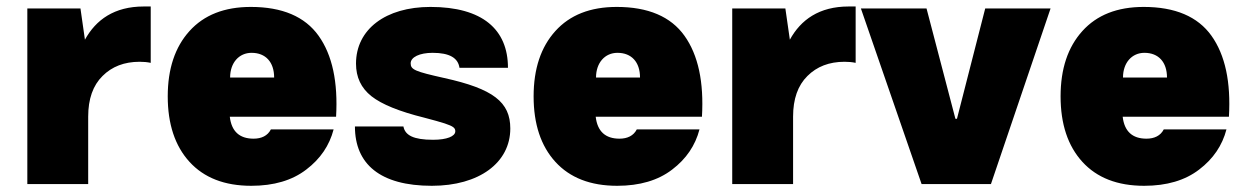

<svg xmlns="http://www.w3.org/2000/svg" viewBox="-20 -582 3935 607"><path d="M66.4 0H258.8V-213.4C258.8 -269 273.9 -312 304.2 -341.8C334 -371.6 373 -386.7 421.4 -386.7C433.6 -386.7 445.3 -385.7 456.5 -383.3V-561.5H434.6C341.3 -561.5 283.2 -519.5 248.5 -456.5L234.4 -555.2H66.4Z M1042.5 -212.9C1048.8 -322.3 1030.8 -407.7 987.3 -468.8C943.8 -529.8 872.1 -560.1 772.9 -560.1C689.5 -560.1 625 -534.7 579.1 -483.9C533.2 -433.1 510.3 -364.3 510.3 -277.3C510.3 -189.9 533.2 -120.6 579.1 -70.3C625 -20 689.9 5.4 774.4 5.4C845.7 5.4 903.8 -11.7 948.2 -45.9C992.7 -79.6 1021.5 -122.1 1034.7 -172.9H836.4C826.2 -152.8 806.6 -143.6 781.7 -143.6C737.3 -143.6 711.9 -166.5 706.5 -212.9ZM707.5 -336.9C707.5 -383.8 735.8 -415 775.4 -415C819.8 -415 846.7 -385.7 846.7 -336.9Z M1340.8 -560.1C1199.2 -560.1 1105.5 -489.3 1105.5 -380.9C1105.5 -337.9 1121.6 -303.7 1154.3 -277.8C1187 -252 1242.7 -229.5 1321.3 -210C1350.1 -202.6 1371.6 -196.3 1385.7 -191.9C1413.6 -182.6 1419.4 -177.2 1419.4 -167C1419.4 -150.9 1392.6 -140.1 1349.1 -140.1C1287.1 -140.1 1260.7 -154.3 1255.4 -182.1H1102.1C1102.1 -63.5 1181.6 5.4 1345.2 5.4C1494.6 5.4 1593.3 -67.4 1593.3 -175.8C1593.3 -259.3 1539.1 -301.3 1384.3 -335.4C1292 -356 1278.3 -361.8 1278.3 -381.8C1278.3 -401.4 1306.6 -415 1347.7 -415C1401.9 -415 1428.2 -398.4 1432.6 -367.7H1585.9C1585.9 -488.8 1505.4 -560.1 1340.8 -560.1Z M2199.2 -212.9C2205.6 -322.3 2187.5 -407.7 2144 -468.8C2100.6 -529.8 2028.8 -560.1 1929.7 -560.1C1846.2 -560.1 1781.7 -534.7 1735.8 -483.9C1689.9 -433.1 1667 -364.3 1667 -277.3C1667 -189.9 1689.9 -120.6 1735.8 -70.3C1781.7 -20 1846.7 5.4 1931.2 5.4C2002.4 5.4 2060.5 -11.7 2105 -45.9C2149.4 -79.6 2178.2 -122.1 2191.4 -172.9H1993.2C1982.9 -152.8 1963.4 -143.6 1938.5 -143.6C1894 -143.6 1868.7 -166.5 1863.3 -212.9ZM1864.3 -336.9C1864.3 -383.8 1892.6 -415 1932.1 -415C1976.6 -415 2003.4 -385.7 2003.4 -336.9Z M2294.9 0H2487.3V-213.4C2487.3 -269 2502.4 -312 2532.7 -341.8C2562.5 -371.6 2601.6 -386.7 2649.9 -386.7C2662.1 -386.7 2673.8 -385.7 2685.1 -383.3V-561.5H2663.1C2569.8 -561.5 2511.7 -519.5 2477.1 -456.5L2462.9 -555.2H2294.9Z M3000.5 -206.5 2909.2 -555.2H2701.7L2893.6 0H3112.8L3301.3 -555.2H3094.7L3005.4 -206.5Z M3865.2 -212.9C3871.6 -322.3 3853.5 -407.7 3810.1 -468.8C3766.6 -529.8 3694.8 -560.1 3595.7 -560.1C3512.2 -560.1 3447.8 -534.7 3401.9 -483.9C3356 -433.1 3333 -364.3 3333 -277.3C3333 -189.9 3356 -120.6 3401.9 -70.3C3447.8 -20 3512.7 5.4 3597.2 5.4C3668.5 5.4 3726.6 -11.7 3771 -45.9C3815.4 -79.6 3844.2 -122.1 3857.4 -172.9H3659.2C3648.9 -152.8 3629.4 -143.6 3604.5 -143.6C3560.1 -143.6 3534.7 -166.5 3529.3 -212.9ZM3530.3 -336.9C3530.3 -383.8 3558.6 -415 3598.1 -415C3642.6 -415 3669.4 -385.7 3669.4 -336.9Z"/></svg>

Font: Estedad Black
Style: Regular
Weight: 900
Designer: Amin Abedi
Version: Version 7.3